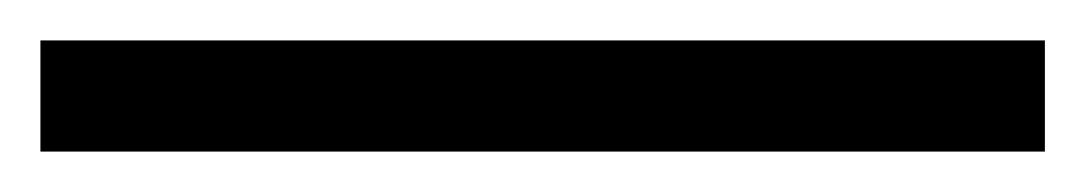

<svg xmlns="http://www.w3.org/2000/svg" viewBox="-21 50 537 95"><path d="M496 70V125H-1V70Z"/></svg>

Font: Bitter
Style: Regular
Weight: 400
Designer: Sol Matas, and Bitter project Authors
Foundry: Sol Matas
Version: Version 2.001